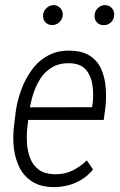

<svg xmlns="http://www.w3.org/2000/svg" viewBox="-20 -742 484 772"><path d="M193.4 10.3Q142.6 9.3 109.6 -11.7Q76.7 -32.7 59.1 -67.1Q41.5 -101.6 36.1 -143.8Q30.8 -186 35.6 -229L43 -290.5Q48.8 -335.4 65.2 -380.1Q81.5 -424.8 108.2 -461.4Q134.8 -498 174.3 -519.3Q213.9 -540.5 266.1 -538.1Q314.9 -536.6 344.7 -515.6Q374.5 -494.6 388.4 -461.2Q402.3 -427.7 405.3 -386.7Q408.2 -345.7 403.3 -305.2L397 -259.8H70.8L79.6 -310.5L350.1 -311L352.5 -325.2Q356.9 -360.4 352.1 -397.5Q347.2 -434.6 326.9 -460Q306.6 -485.4 262.7 -487.8Q220.7 -489.3 190.9 -472.2Q161.1 -455.1 142.3 -425.8Q123.5 -396.5 112.5 -360.6Q101.6 -324.7 97.2 -290.5L89.8 -229Q86.4 -197.8 88.6 -164.8Q90.8 -131.8 101.8 -104.5Q112.8 -77.1 136 -59.8Q159.2 -42.5 198.2 -41.5Q237.3 -40 269.3 -55.2Q301.3 -70.3 329.1 -97.2L354 -60.5Q334 -35.6 308.3 -20Q282.7 -4.4 253.7 3.2Q224.6 10.7 193.4 10.3ZM153.3 -680.7Q154.3 -697.3 166.3 -709Q178.2 -720.7 194.8 -721.7Q210.9 -721.2 222.2 -709.7Q233.4 -698.2 232.4 -681.2Q231 -664.6 219 -653.1Q207 -641.6 190.4 -641.1Q173.3 -641.1 162.6 -652.3Q151.9 -663.6 153.3 -680.7ZM360.4 -680.2Q360.8 -696.8 372.8 -708.7Q384.8 -720.7 401.4 -721.7Q418.5 -721.2 429.4 -709.7Q440.4 -698.2 439 -680.7Q438.5 -663.6 426.3 -652.3Q414.1 -641.1 397.9 -640.6Q380.9 -640.6 369.9 -651.9Q358.9 -663.1 360.4 -680.2Z"/></svg>

Font: Roboto Condensed Light
Style: Italic
Weight: 300
Italic angle: -12°
Designer: Christian Robertson
Foundry: Google
Version: Version 3.0; 2020